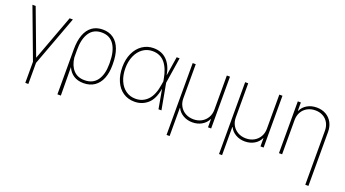

<svg xmlns="http://www.w3.org/2000/svg" viewBox="-56 -1090 3320 1847"><g transform="rotate(20 1604.0 -166.5)"><path d="M70.3 -530.3 245.1 -63.5 418 -530.3H451.2L260.7 -16.6V199.2H229.5V-16.6L37.1 -530.3Z M756.8 -538.1Q822.3 -538.1 867.7 -504.6Q913.1 -471.2 936 -408.7Q959 -346.2 959 -259.8V-246.1Q959 -168.5 935.8 -110.8Q912.6 -53.2 866.7 -21.2Q820.8 10.7 754.9 10.7Q695.8 10.7 654.1 -15.9Q612.3 -42.5 590.3 -93.8L592.8 197.3H557.6V-263.7Q557.6 -350.1 580.3 -411.6Q603 -473.1 647.7 -505.6Q692.4 -538.1 756.8 -538.1ZM589.4 -189.9Q599.6 -109.4 641.4 -64.5Q683.1 -19.5 754.9 -19.5Q840.3 -19.5 883.5 -80.3Q926.8 -141.1 926.8 -246.1V-259.8Q926.8 -377.4 884 -442.6Q841.3 -507.8 756.8 -507.8Q672.4 -507.8 629.9 -442.9Q587.4 -377.9 588.9 -263.7Z M1054.7 -263.7Q1054.7 -342.8 1083 -405Q1111.3 -467.3 1162.1 -502.2Q1212.9 -537.1 1277.3 -537.1Q1360.4 -537.1 1413.3 -484.4Q1466.3 -431.6 1482.4 -335H1482.9L1513.7 -530.3H1543.9L1502.4 -265.1L1550.8 0H1520.5L1485.8 -194.3H1484.4Q1465.8 -86.4 1409.7 -37.8Q1353.5 10.7 1276.4 10.7Q1209.5 10.7 1159.2 -23.7Q1108.9 -58.1 1081.8 -120.4Q1054.7 -182.6 1054.7 -263.7ZM1276.4 -19.5Q1350.6 -19.5 1400.9 -72Q1451.2 -124.5 1467.8 -237.3L1472.7 -268.1L1468.8 -290Q1450.7 -395.5 1403.3 -451.2Q1356 -506.8 1277.3 -506.8Q1221.7 -506.8 1178.2 -475.8Q1134.8 -444.8 1110.4 -389.4Q1085.9 -334 1085.9 -263.7Q1085.9 -191.9 1109.6 -136.5Q1133.3 -81.1 1176.5 -50.3Q1219.7 -19.5 1276.4 -19.5Z M1677.7 -530.3H1709V-180.7Q1709 -135.3 1729.5 -99.9Q1750 -64.5 1786.1 -44.4Q1822.3 -24.4 1868.2 -24.4Q1914.1 -24.4 1950.2 -44.4Q1986.3 -64.5 2006.8 -100.1Q2027.3 -135.7 2027.3 -180.7V-530.3H2059.6V0H2027.3V-83H2024.4Q2005.4 -42 1963.4 -17.6Q1921.4 6.8 1868.2 6.8Q1815.4 6.8 1773.2 -17.6Q1731 -42 1711.9 -83H1709V205.1H1677.7Z M2214.8 -530.3H2246.1V-180.7Q2246.1 -135.3 2266.6 -99.9Q2287.1 -64.5 2323.2 -44.4Q2359.4 -24.4 2405.3 -24.4Q2451.2 -24.4 2487.3 -44.4Q2523.4 -64.5 2543.9 -100.1Q2564.5 -135.7 2564.5 -180.7V-530.3H2596.7V0H2564.5V-83H2561.5Q2542.5 -42 2500.5 -17.6Q2458.5 6.8 2405.3 6.8Q2352.5 6.8 2310.3 -17.6Q2268.1 -42 2249 -83H2246.1V205.1H2214.8Z M2786.1 0H2753.9V-530.3H2785.2V-446.3H2789.1Q2807.6 -487.8 2849.9 -512.5Q2892.1 -537.1 2947.3 -537.1Q3000 -537.1 3041 -514.2Q3082 -491.2 3105 -449.5Q3127.9 -407.7 3127.9 -353.5V199.2H3095.7V-352.5Q3095.7 -397.9 3076.7 -433.1Q3057.6 -468.3 3022.9 -487.5Q2988.3 -506.8 2943.4 -506.8Q2897.9 -506.8 2862.1 -487.1Q2826.2 -467.3 2806.2 -431.9Q2786.1 -396.5 2786.1 -350.6Z"/></g></svg>

Font: Pretendard JP Thin
Style: Regular
Weight: 100
Designer: Base glyphs from Inter by Rasmus Andersson; Hangeul glyphs from Noto Sans CJK(Source Han Sans) by Jang Soo-young and Kan
Foundry: Kil Hyung-jin
Version: Version 1.309